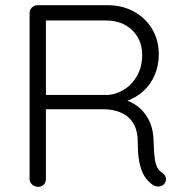

<svg xmlns="http://www.w3.org/2000/svg" viewBox="-20 -720 710 740"><path d="M128 0Q113 0 103.5 -9Q94 -18 94 -30V-670Q94 -682 103 -691Q112 -700 124 -700H394Q451 -700 496 -675.5Q541 -651 566.5 -608Q592 -565 592 -511Q592 -467 576 -430Q560 -393 531 -367.5Q502 -342 466 -330L431 -341Q468 -338 500 -317.5Q532 -297 551.5 -261.5Q571 -226 572 -176Q573 -133 576.5 -109Q580 -85 587 -73Q594 -61 605 -54Q615 -48 618.5 -37Q622 -26 616 -16Q612 -8 604.5 -4.5Q597 -1 589 -1Q581 -1 573 -5Q559 -13 544.5 -30Q530 -47 520.5 -80Q511 -113 511 -172Q511 -211 498.5 -236Q486 -261 466.5 -274.5Q447 -288 423.5 -293.5Q400 -299 379 -299H146L157 -313V-30Q157 -18 149 -9Q141 0 128 0ZM146 -354H397Q431 -357 461 -376.5Q491 -396 509.5 -430Q528 -464 528 -509Q528 -566 489.5 -603.5Q451 -641 389 -641H150L157 -655V-340Z"/></svg>

Font: Quicksand Light
Style: Regular
Weight: 400
Version: Version 3.004